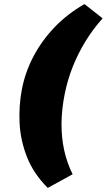

<svg xmlns="http://www.w3.org/2000/svg" viewBox="-20 -733 523 941"><path d="M214 188Q144 118 112 36Q80 -46 76 -130.5Q72 -215 87 -294Q103 -378 143.5 -455.5Q184 -533 247 -599Q310 -665 394 -713L483 -643Q436 -591 399.5 -531.5Q363 -472 337 -407Q311 -342 297 -272Q282 -196 281.5 -127.5Q281 -59 294.5 3Q308 65 336 121Z"/></svg>

Font: REM Black
Style: Italic
Weight: 900
Italic angle: -11°
Designer: Octavio Pardo
Foundry: Ashler Design
Version: Version 1.005;gftools[0.9.28]